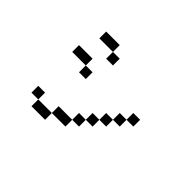

<svg xmlns="http://www.w3.org/2000/svg" viewBox="-125 -969 1250 1250"><g transform="rotate(45 500.0 -344.0)"><path d="M375 -375V-437.5H312.5V-375ZM812.5 -375V-437.5H750V-375H687.5V-312.5H625V-250H562.5V-187.5H500V-125H375V-62.5H250V0H375V-62.5H500V-125H562.5V-187.5H625V-250H687.5V-312.5H750V-375ZM437.5 -562.5V-625H375V-562.5ZM250 -62.5V-125H187.5V-62.5ZM312.5 -437.5V-500H187.5V-437.5ZM375 -625V-687.5H250V-625Z"/></g></svg>

Font: Unifont
Style: Regular
Weight: 500
Version: Version 13.0.05